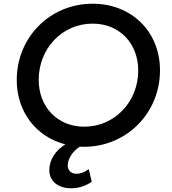

<svg xmlns="http://www.w3.org/2000/svg" viewBox="-20 -777 922 1032"><path d="M432 12C661 12 840 -170 840 -399C840 -608 686 -757 478 -757C248 -757 70 -576 70 -347C70 -174 176 -41 331 -1C278 32 245 82 245 138C245 195 290 235 363 235C405 235 443 221 473 200L457 132C436 148 414 157 390 157C364 157 344 139 344 113C344 75 373 33 410 11C417 12 424 12 432 12ZM188 -348C188 -515 313 -650 478 -650C623 -650 723 -543 723 -398C723 -231 597 -96 433 -96C288 -96 188 -203 188 -348Z"/></svg>

Font: Mluvka SemiBold
Style: Italic
Weight: 600
Italic angle: -8°
Designer: Modified by Jiří Krblich, Original typeface by Gumpita Rahayu
Foundry: Gumpita Rahayu & Jiří Krblich
Version: Version 2.000;Glyphs 3.1.1 (3134)